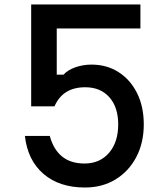

<svg xmlns="http://www.w3.org/2000/svg" viewBox="-20 -820 740 856"><path d="M119 -800H606V-693H233V-487H263Q282 -508 316 -520Q350 -532 388 -532Q456 -532 508.5 -498.5Q561 -465 591 -405Q621 -345 621 -265Q621 -183 587.5 -119.5Q554 -56 495 -20Q436 16 359 16Q244 16 173.5 -45Q103 -106 91 -214H202Q218 -154 256.5 -122.5Q295 -91 357 -91Q425 -91 466 -138.5Q507 -186 507 -265Q507 -342 467.5 -386.5Q428 -431 360 -431Q260 -431 223 -346H119Z"/></svg>

Font: Martian Mono
Style: Regular
Weight: 400
Monospace: yes
Designer: Roman Shamin
Foundry: Evil Martians
Version: Version 1.000; ttfautohint (v1.8.4.7-5d5b)